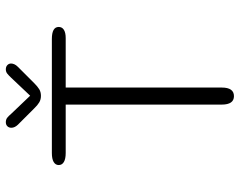

<svg xmlns="http://www.w3.org/2000/svg" viewBox="-102 -715 823 659"><g transform="rotate(-90 309.5 -385.5)"><path d="M505 -619Q546.5 -619 546.5 -595.5Q546.5 -584 536.8 -577.8Q527 -571.5 508.5 -571.5H338.5V-36Q338.5 6 309 6Q280 6 280 -36V-571.5H114Q93.5 -571.5 83 -577.8Q72.5 -584 72.5 -595.5Q72.5 -606.5 83 -612.8Q93.5 -619 114 -619ZM409.5 -735.5 353.5 -679.5Q342 -668 332.5 -662.2Q323 -656.5 310 -656.5Q297.5 -656.5 287.8 -662.2Q278 -668 267 -679.5L211 -735.5Q200.5 -746.5 200.5 -758Q200.5 -766.5 205.8 -771.8Q211 -777 219.5 -777Q228.5 -777 234.5 -772.5Q240.5 -768 248.5 -758.5L310.5 -693.5L372 -758.5Q380 -767 386.2 -772Q392.5 -777 401 -777Q410 -777 415.5 -771.8Q421 -766.5 421 -759Q421 -754 418.5 -748Q416 -742 409.5 -735.5Z"/></g></svg>

Font: Sono Monospace Light
Style: Regular
Weight: 300
Version: Version 2.112